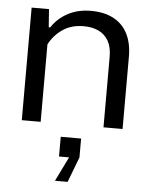

<svg xmlns="http://www.w3.org/2000/svg" viewBox="-55 -579 688 892"><g transform="rotate(5 288.5 -133.5)"><path d="M57 0V-525H138L144 -441H151Q179 -484 226 -509Q273 -534 333 -534Q397 -534 440.5 -510Q484 -486 505.5 -442Q527 -398 527 -338V0H438V-329Q438 -374 421.5 -403Q405 -432 375.5 -446Q346 -460 306 -460Q248 -460 207.5 -432Q167 -404 145 -361V0ZM235 267 291 153H244V61H339V149L294 267Z"/></g></svg>

Font: Hubot Sans
Style: Regular
Weight: 400
Designer: Deni Anggara
Foundry: GitHub, Inc., Subsidiary of Microsoft Corporation
Version: Version 2.000